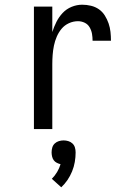

<svg xmlns="http://www.w3.org/2000/svg" viewBox="-20 -548 540 815"><path d="M124 0V-520H202V-412Q209 -434 219.5 -455Q230 -476 246 -493Q262 -510 284 -519Q306 -528 329 -528Q348 -528 366.5 -523.5Q385 -519 400 -508.5Q415 -498 425 -482Q435 -466 441 -448.5Q447 -431 449 -412.5Q451 -394 451 -375H373Q373 -390 370.5 -404.5Q368 -419 360.5 -432Q353 -445 339.5 -451.5Q326 -458 311 -458Q291 -458 272.5 -449.5Q254 -441 241.5 -426Q229 -411 221 -392.5Q213 -374 209 -354.5Q205 -335 203.5 -315Q202 -295 202 -276V0ZM240 247 200 211Q213 198 222.5 182Q232 166 237 149Q229 147 221 143Q213 139 208 132Q203 125 201 116Q199 107 199 99Q199 88 202 78Q205 68 212.5 61Q220 54 230 51Q240 48 250 48Q260 48 270 51Q280 54 287.5 61Q295 68 298 78Q301 88 301 99Q301 119 297.5 139.5Q294 160 286 179.5Q278 199 266.5 216Q255 233 240 247Z"/></svg>

Font: Iosevka Term SS14
Style: Regular
Weight: 400
Monospace: yes
Designer: Belleve Invis
Foundry: Belleve Invis
Version: Version 24.1.1; ttfautohint (v1.8.4)